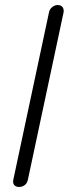

<svg xmlns="http://www.w3.org/2000/svg" viewBox="-20 -745 274 764"><path d="M175 -696Q177 -708 187.5 -716.5Q198 -725 209 -725Q223 -725 229 -716.5Q235 -708 233 -696L91 -30Q88 -16 78.5 -8.5Q69 -1 55 -1Q44 -1 37 -8.5Q30 -16 33 -30Z"/></svg>

Font: VDS
Style: Thin Italic
Weight: 100
Width: 0
Designer: artmaker
Foundry: artmaker
Version: Version 1.000 2012 initial release